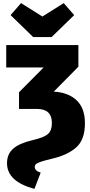

<svg xmlns="http://www.w3.org/2000/svg" viewBox="-20 -985 580 1232"><path d="M201 227Q25 180 25 62Q25 4 64.5 -31Q104 -66 194 -87Q263 -103 288 -125.5Q313 -148 313 -195Q313 -286 218 -286H102V-393L260 -552H20V-696H483V-557L325 -397Q418 -392 471.5 -341.5Q525 -291 525 -194Q525 -89 469.5 -39.5Q414 10 315 33Q269 44 244.5 52Q220 60 211.5 67.5Q203 75 203 86Q203 111 241 123ZM311 -747H193L48 -888L115 -965L252 -879L389 -965L456 -888Z"/></svg>

Font: Trujillo Black
Style: Regular
Weight: 900
Designer: Fira Sans original fonts by bBox Type GmbH, Carrois Corporate GbR, & Edenspiekermann AG / Changes by Cristiano Sobral
Foundry: Fira Sans original fonts by bBox Type GmbH, Carrois Corporate GbR, & Edenspiekermann AG / Changes by Cristiano Sobral
Version: Version 4.301;July 28, 2020;FontCreator 13.0.0.2655 64-bit